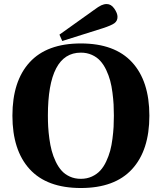

<svg xmlns="http://www.w3.org/2000/svg" viewBox="-20 -924 808 959"><path d="M219.2 -346.2Q219.2 -316.9 220.7 -290.3Q222.2 -263.7 226.6 -231Q231 -198.2 238.3 -170.9Q245.6 -143.6 258.3 -116.9Q271 -90.3 287.6 -71.8Q304.2 -53.2 328.9 -42Q353.5 -30.8 383.8 -30.8Q414.1 -30.8 439 -42.2Q463.9 -53.7 480.7 -72Q497.6 -90.3 510.3 -117.2Q522.9 -144 530.3 -171.1Q537.6 -198.2 541.7 -231Q545.9 -263.7 547.4 -290.3Q548.8 -316.9 548.8 -346.2Q548.8 -375.5 547.4 -402.1Q545.9 -428.7 541.7 -461.4Q537.6 -494.1 530.3 -521.2Q522.9 -548.3 510.3 -575Q497.6 -601.6 480.7 -620.1Q463.9 -638.7 439 -649.9Q414.1 -661.1 383.8 -661.1Q219.2 -661.1 219.2 -346.2ZM128.2 -79.1Q42 -173.3 42 -346.2Q42 -519 128.2 -613Q214.4 -707 383.8 -707Q553.2 -707 639.6 -613Q726.1 -519 726.1 -346.2Q726.1 -173.3 639.6 -79.1Q553.2 15.1 383.8 15.1Q214.4 15.1 128.2 -79.1ZM276.9 -751 449.2 -874Q472.2 -891.1 485.8 -897.5Q499.5 -903.8 513.2 -903.8Q535.2 -903.8 551 -880.9Q566.9 -857.9 566.9 -839.8Q566.9 -819.3 551.5 -808.1Q536.1 -796.9 494.1 -783.2L291 -719.2Z"/></svg>

Font: Linguistics Pro
Style: Bold
Weight: 700
Designer: Stefan Peev, Context Ltd
Foundry: Stefan Peev, Context Ltd
Version: Version 001.000